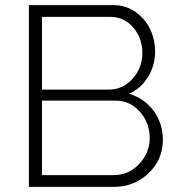

<svg xmlns="http://www.w3.org/2000/svg" viewBox="-20 -730 702 750"><path d="M424.8 0H92.8V-710H423.8Q471.7 -710 509.8 -682.9Q547.9 -655.8 566.9 -615Q585.9 -574.2 585.9 -528.8Q585.9 -475.1 558.3 -429.7Q530.8 -384.3 483.9 -363.8Q544.4 -345.7 580.3 -296.6Q616.2 -247.6 616.2 -184.1Q616.2 -106.4 560.1 -53.2Q503.9 0 424.8 0ZM144 -664.1V-379.9H403.8Q460 -379.9 498 -422.6Q536.1 -465.3 536.1 -522Q536.1 -581.1 500.5 -622.6Q464.8 -664.1 410.2 -664.1ZM432.1 -336.9H144V-45.9H424.8Q482.9 -45.9 523.9 -89.8Q564.9 -133.8 564.9 -190.9Q564.9 -249.5 526.6 -293.2Q488.3 -336.9 432.1 -336.9Z"/></svg>

Font: Rawline Light
Style: Regular
Weight: 300
Designer: Matt McInerney, Pablo Impallari, Rodrigo Fuenzalida
Foundry: Matt McInerney, Pablo Impallari, Rodrigo Fuenzalida
Version: Version 4.020;PS 004.020;hotconv 1.0.88;makeotf.lib2.5.64775